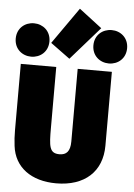

<svg xmlns="http://www.w3.org/2000/svg" viewBox="-69 -1135 845 1214"><g transform="rotate(5 353.5 -528.5)"><path d="M46 -283C46 -249 48 -216 52 -185C68 -50 176 28 334 28C515 28 624 -72 624 -236V-705H407V-244C407 -180 382 -157 339 -157C274 -157 271 -202 271 -320V-705H46ZM226 -854 349 -764 533 -974 388 -1085ZM600 -756C657 -756 707 -796 707 -862C707 -928 657 -968 600 -968C543 -968 493 -928 493 -862C493 -796 543 -756 600 -756ZM0 -862C0 -796 50 -756 107 -756C164 -756 214 -796 214 -862C214 -928 164 -968 107 -968C50 -968 0 -928 0 -862Z"/></g></svg>

Font: Repo ExtraBlack
Style: Regular
Weight: 400
Designer: Stefan Peev
Foundry: Context Ltd
Version: Version 001.502